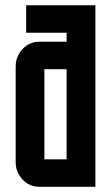

<svg xmlns="http://www.w3.org/2000/svg" viewBox="-20 -715 425 735"><path d="M129.9 0Q92.8 0 66.4 -27.8Q40 -55.7 40 -95.2V-460Q40 -499.5 66.4 -527.3Q92.8 -555.2 129.9 -555.2H234.9V-589.8H80.1V-694.8H345.2V0ZM234.9 -450.2H149.9V-105H234.9Z"/></svg>

Font: Horta
Style: Regular
Weight: 600
Width: 3
Version: Version 0.11